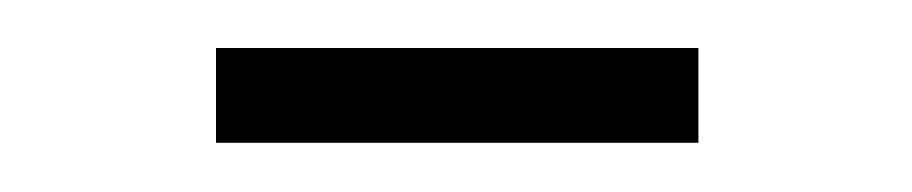

<svg xmlns="http://www.w3.org/2000/svg" viewBox="-20 -320 380 80"><path d="M70 -260.5V-300H271V-260.5Z"/></svg>

Font: Encode Sans Condensed ExLight
Style: Regular
Weight: 275
Width: 3
Designer: Multiple Designers
Foundry: Impallari Type
Version: Version 2.000